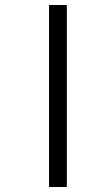

<svg xmlns="http://www.w3.org/2000/svg" viewBox="-20 -682 366 767"><path d="M176 -662H247V65H176Z"/></svg>

Font: Noto Serif Sinhala SemiCondensed SemiBold
Style: Regular
Weight: 600
Width: 4
Designer: Jelle Bosma - Monotype Design Team
Foundry: Monotype Imaging Inc.
Version: Version 2.007; ttfautohint (v1.8.4.7-5d5b)